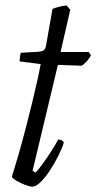

<svg xmlns="http://www.w3.org/2000/svg" viewBox="-20 -693 358 713"><path d="M100 0Q90 0 73 -6.5Q56 -13 41.5 -21.5Q27 -30 24 -37Q37 -78 50.5 -125Q64 -172 76.5 -220.5Q89 -269 100 -314Q111 -359 119 -395.5Q127 -432 131 -455L53 -465Q53 -476 54.5 -484.5Q56 -493 57 -497L125 -501Q136 -502 142.5 -506.5Q149 -511 151 -524L175 -660Q185 -664 198.5 -667.5Q212 -671 227 -673L241 -657L205 -500H309L318 -488Q313 -478 304 -467.5Q295 -457 284 -449L195 -452L101 -59L112 -52Q120 -60 135 -80Q150 -100 167 -126Q184 -152 196 -175Q203 -175 209 -172Q215 -169 217 -164Q211 -143 197 -115Q183 -87 166 -61Q149 -35 131.5 -17.5Q114 0 100 0Z"/></svg>

Font: Texturina 12pt Thin
Style: Italic
Weight: 250
Italic angle: -11°
Designer: Guillermo Torres Carreño
Foundry: Omnibus-Type
Version: Version 1.002